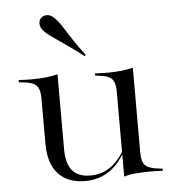

<svg xmlns="http://www.w3.org/2000/svg" viewBox="-50 -710 707 770"><g transform="rotate(-5 303.5 -325.0)"><path d="M188.7 -412.9V-206.5H116.1V-333.9Q116.1 -369.4 101.2 -384.3Q86.3 -399.2 46 -402.4L31.5 -404V-412.9Q50.8 -412.1 61.7 -411.7Q72.6 -411.3 84.7 -411.3Q114.5 -411.3 141.1 -414.1Q167.7 -416.9 188.7 -422.6ZM188.7 -206.5V-121Q188.7 -62.9 212.5 -34.7Q236.3 -6.5 285.5 -6.5Q336.3 -6.5 375 -37.9Q413.7 -69.4 444.4 -136.3V-129Q414.5 -57.3 369.4 -21.8Q324.2 13.7 262.1 13.7Q191.9 13.7 154 -28.2Q116.1 -70.2 116.1 -148.4V-206.5ZM419.4 0V-206.5H491.9V-79Q491.9 -43.5 506.5 -29Q521 -14.5 561.3 -10.5L575.8 -8.9V0Q556.5 -1.6 546 -1.6Q535.5 -1.6 522.6 -1.6Q492.7 -1.6 466.1 0.8Q439.5 3.2 419.4 9.7ZM491.9 -412.9V-206.5H419.4V-334.7Q419.4 -369.4 404.8 -384.3Q390.3 -399.2 351.6 -402.4L338.7 -404V-412.9Q358.1 -412.1 368.5 -411.7Q379 -411.3 390.3 -411.3Q418.5 -411.3 445.2 -414.1Q471.8 -416.9 491.9 -422.6ZM303.2 -485.5Q275.8 -507.3 251.6 -524.2Q227.4 -541.1 207.7 -554.8Q187.9 -568.5 172.6 -579.4Q157.3 -590.3 148.4 -600Q134.7 -615.3 134.3 -629.8Q133.9 -644.4 142.7 -653.2Q152.4 -662.9 167.3 -662.5Q182.3 -662.1 196.8 -647.6Q211.3 -633.9 225.8 -610.9Q240.3 -587.9 260.1 -557.7Q279.8 -527.4 308.1 -490.3Z"/></g></svg>

Font: Playfair 144pt SemiExpanded Light
Style: Regular
Weight: 300
Width: 6
Designer: Claus Eggers Sørensen
Foundry: Claus Eggers Sørensen
Version: Version 2.203